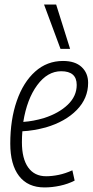

<svg xmlns="http://www.w3.org/2000/svg" viewBox="-20 -811 406 841"><path d="M307 -20Q278 -5 243 2.5Q208 10 175 10Q102 10 63.5 -40Q25 -90 25 -182Q25 -287 53.5 -369Q82 -451 134 -497.5Q186 -544 256 -544Q309 -544 337.5 -517.5Q366 -491 366 -448Q366 -380 316 -329Q266 -278 181 -253Q155 -246 128.5 -241.5Q102 -237 78 -236Q76 -212 76 -188Q76 -116 103.5 -77.5Q131 -39 182 -39Q208 -39 237 -45Q266 -51 297 -65ZM248 -499Q188 -499 143 -438Q98 -377 82 -277Q126 -280 173 -294Q238 -315 277 -352.5Q316 -390 316 -439Q316 -499 248 -499ZM245 -597 173 -791H226L287 -597Z"/></svg>

Font: Georama SemiCondensed Light
Style: Italic
Weight: 300
Width: 4
Italic angle: -9°
Designer: Jean-Baptiste Levee
Foundry: Production Type
Version: Version 1.000